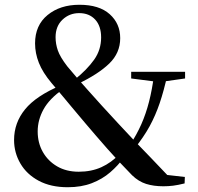

<svg xmlns="http://www.w3.org/2000/svg" viewBox="-20 -769 832 805"><path d="M264 16Q193 16 142.5 -11Q92 -38 65.5 -83.5Q39 -129 39 -182Q39 -254 85 -310.5Q131 -367 235 -411V-416L244 -395Q187 -355 162.5 -310.5Q138 -266 138 -218Q138 -170 159.5 -132Q181 -94 219.5 -71.5Q258 -49 310 -49Q363 -49 405 -68Q447 -87 481 -123L509 -108H499Q475 -75 442 -46.5Q409 -18 365 -1Q321 16 264 16ZM543 -145 517 -160H524Q553 -204 572.5 -248Q592 -292 605 -343Q618 -394 626 -456H682Q667 -388 649.5 -336.5Q632 -285 607.5 -240Q583 -195 543 -145ZM639 -426 530 -440V-468H756V-440L657 -426ZM665 12Q624 12 592.5 2Q561 -8 534 -34Q477 -92 429.5 -146Q382 -200 338 -252Q305 -291 282.5 -318Q260 -345 240 -369Q220 -393 196 -421Q159 -465 143 -505.5Q127 -546 127 -587Q127 -663 179.5 -706Q232 -749 313 -749Q396 -749 440 -709.5Q484 -670 484 -609Q484 -547 438 -502.5Q392 -458 306 -417V-412L294 -436Q345 -477 374.5 -518.5Q404 -560 404 -612Q404 -660 379 -687Q354 -714 312 -714Q271 -714 242 -686.5Q213 -659 213 -613Q213 -585 222.5 -557.5Q232 -530 262 -491Q282 -467 301 -445Q320 -423 345 -395Q370 -367 407 -326Q444 -286 476.5 -250.5Q509 -215 542 -180.5Q575 -146 612 -108Q649 -70 694 -22L641 -40L755 -27L754 0Q726 7 706 9.5Q686 12 665 12Z"/></svg>

Font: Noto Serif KR ExtraLight SemiBold
Style: Regular
Weight: 600
Version: Version 2.002-H1;hotconv 1.1.0;makeotfexe 2.6.0